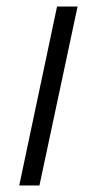

<svg xmlns="http://www.w3.org/2000/svg" viewBox="-20 -569 296 589"><path d="M39 0 155 -549H218L101 0Z"/></svg>

Font: Noto Serif Tamil Condensed Light
Style: Italic
Weight: 300
Width: 3
Italic angle: -12°
Designer: Indian Type Foundry, Tom Grace, and the Monotype Design Team
Foundry: Monotype Imaging Inc.
Version: Version 2.003; ttfautohint (v1.8.4.7-5d5b)